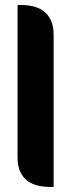

<svg xmlns="http://www.w3.org/2000/svg" viewBox="-20 -746 284 766"><path d="M194 0H184Q158 0 134 -5Q110 -10 91.5 -23Q73 -36 61.5 -59Q50 -82 50 -119V-726H66Q90 -726 113 -720.5Q136 -715 154 -701.5Q172 -688 183 -665Q194 -642 194 -606Z"/></svg>

Font: Kenia
Style: Regular
Weight: 400
Designer: Julia Petretta
Foundry: Julia Petretta
Version: Version 1.001